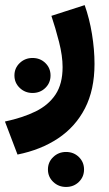

<svg xmlns="http://www.w3.org/2000/svg" viewBox="-46 -346 434 761"><path d="M144 325.7Q144 296.4 165 276.4Q186 256.3 215.8 256.3Q246.1 256.3 266.6 276.4Q287.1 296.4 287.1 325.7Q287.1 355 266.6 375Q246.1 395 215.8 395Q186 395 165 375Q144 355 144 325.7ZM11.2 -46.9Q11.2 -76.2 32.2 -96.2Q53.2 -116.2 83 -116.2Q113.3 -116.2 133.8 -96.2Q154.3 -76.2 154.3 -46.9Q154.3 -17.6 133.8 2.4Q113.3 22.5 83 22.5Q53.2 22.5 32.2 2.4Q11.2 -17.6 11.2 -46.9ZM23.4 266.6 -26.4 135.7Q44.4 120.6 95.5 95.5Q146.5 70.3 174.3 28.3Q202.1 -13.7 202.1 -80.1Q202.1 -124.5 188 -179.9Q173.8 -235.4 157.7 -283.2L289.6 -325.7Q308.6 -272.5 318.6 -210.9Q328.6 -149.4 328.6 -92.8Q328.6 9.8 290.8 83.3Q252.9 156.7 184.3 202.4Q115.7 248 23.4 266.6Z"/></svg>

Font: Vazirmatn RD FD ExtraBold
Style: Regular
Weight: 800
Designer: Saber Rastikerdar
Foundry: Saber Rastikerdar
Version: Version 33.003